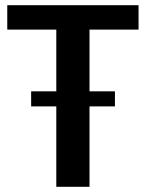

<svg xmlns="http://www.w3.org/2000/svg" viewBox="-20 -720 562 740"><path d="M514 -700V-606H262L325 -661V0H197V-661L258 -606H8V-700ZM423 -368V-310H100V-368Z"/></svg>

Font: Pathway Extreme 12pt SemiBold
Style: Regular
Weight: 600
Version: Version 1.001;gftools[0.9.26]